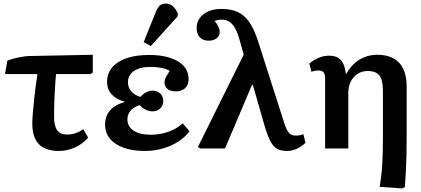

<svg xmlns="http://www.w3.org/2000/svg" viewBox="-20 -832 2360 1076"><path d="M311 14Q235 14 198 -24Q161 -62 161 -140Q161 -160 163.5 -192Q166 -224 170 -262.5Q174 -301 179 -341Q184 -381 190 -417H8L21 -492Q33 -497 48.5 -501.5Q64 -506 81.5 -509.5Q99 -513 115 -515.5Q131 -518 142 -518L500 -525V-425L487 -417H294Q292 -398 290.5 -375Q289 -352 287.5 -327Q286 -302 285 -276.5Q284 -251 283.5 -226Q283 -201 283 -179Q283 -126 300.5 -102Q318 -78 356 -78Q381 -78 403 -85.5Q425 -93 447 -108L474 -60Q443 -25 399.5 -5.5Q356 14 311 14Z M791 14Q723 14 673 -4Q623 -22 596 -55Q569 -88 569 -134Q569 -181 596.5 -213Q624 -245 678 -260V-262Q630 -276 605 -304Q580 -332 580 -373Q580 -420 608.5 -454Q637 -488 689.5 -506Q742 -524 816 -524Q918 -524 977.5 -488Q1037 -452 1037 -388Q1037 -356 1017.5 -338Q998 -320 964 -320Q935 -320 918.5 -333.5Q902 -347 902 -370Q902 -378 904.5 -386.5Q907 -395 914 -407Q921 -419 931 -435Q913 -446 885 -451.5Q857 -457 822 -457Q764 -457 730.5 -434Q697 -411 697 -371Q697 -342 715.5 -320.5Q734 -299 766 -289Q784 -307 800.5 -315.5Q817 -324 835 -324Q861 -324 878 -308Q895 -292 895 -267Q895 -241 878 -224.5Q861 -208 835 -208Q815 -208 796.5 -217Q778 -226 763 -243Q730 -233 712 -212Q694 -191 694 -163Q694 -123 728.5 -100Q763 -77 825 -77Q860 -77 892.5 -84.5Q925 -92 953 -106Q981 -120 1004 -141L1042 -96Q1016 -62 977.5 -37.5Q939 -13 891.5 0.5Q844 14 791 14ZM825 -574 785 -596 852 -762Q863 -790 875.5 -801Q888 -812 908 -812Q930 -812 946.5 -799Q963 -786 976 -758V-741Z M1680 -80 1692 -32Q1671 -11 1644 1.5Q1617 14 1589 14Q1556 14 1534.5 2.5Q1513 -9 1497.5 -37Q1482 -65 1466 -116L1397 -356H1392L1241 0H1102L1089 -8L1346 -526L1321 -614Q1310 -653 1296 -676.5Q1282 -700 1264 -711Q1246 -722 1221 -722Q1210 -722 1200.5 -720Q1191 -718 1183 -714Q1193 -702 1199 -691.5Q1205 -681 1208 -672Q1211 -663 1211 -653Q1211 -631 1194 -617.5Q1177 -604 1149 -604Q1117 -604 1099.5 -623Q1082 -642 1082 -676Q1082 -707 1099.5 -731Q1117 -755 1148 -768.5Q1179 -782 1220 -782Q1274 -782 1311.5 -765Q1349 -748 1376 -709.5Q1403 -671 1425 -605L1576 -133Q1584 -111 1592 -97.5Q1600 -84 1611 -78Q1622 -72 1637 -72Q1648 -72 1658.5 -74Q1669 -76 1680 -80Z M2235 224 2108 215Q2112 189 2116 158Q2120 127 2122 92.5Q2124 58 2125 20Q2126 -18 2126 -59V-322Q2126 -383 2106.5 -408.5Q2087 -434 2041 -434Q2009 -434 1984.5 -418.5Q1960 -403 1946 -375.5Q1932 -348 1932 -311V0H1802V-390Q1802 -416 1793.5 -426.5Q1785 -437 1765 -437Q1746 -437 1725 -430L1714 -476Q1739 -497 1767 -508.5Q1795 -520 1825 -520Q1867 -520 1889.5 -496Q1912 -472 1918 -419H1921Q1940 -453 1966 -476.5Q1992 -500 2024.5 -512.5Q2057 -525 2094 -525Q2175 -525 2217 -480Q2259 -435 2259 -347V-64Q2259 -12 2258 36.5Q2257 85 2254.5 129.5Q2252 174 2249 216Z"/></svg>

Font: Literata 18pt SemiBold
Style: Regular
Weight: 600
Designer: Latin by Veronika Burian and Jose Scaglione. Greek by Irene Vlachou. Cyrillic by Vera Evstafieva.
Foundry: TypeTogether
Version: Version 3.103;gftools[0.9.29]